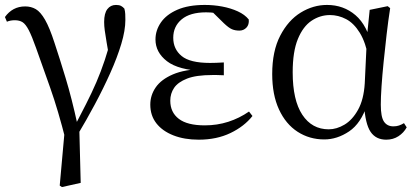

<svg xmlns="http://www.w3.org/2000/svg" viewBox="-20 -551 1689 778"><path d="M222 201 245 -55 247 20Q216 -103 183.5 -195Q151 -287 126 -357Q109 -405 96.5 -429Q84 -453 71.5 -461Q59 -469 40 -469Q22 -469 8 -463L0 -482Q15 -503 35.5 -514Q56 -525 82 -525Q106 -525 125 -514Q144 -503 162.5 -471Q181 -439 201 -377Q221 -317 246 -234.5Q271 -152 294 -46L301 -44L307 190L231 207ZM294 -4 277 -29Q305 -83 328.5 -129Q352 -175 370.5 -218Q389 -261 404.5 -307.5Q420 -354 434 -409L426 -298Q417 -350 412 -379.5Q407 -409 404.5 -427.5Q402 -446 402 -462Q402 -497 415 -514Q428 -531 450 -531Q463 -531 470.5 -527Q478 -523 484 -516Q487 -505 487.5 -494Q488 -483 488 -470Q488 -428 471.5 -373Q455 -318 427 -255.5Q399 -193 364.5 -128.5Q330 -64 294 -4Z M785 15Q727 15 682.5 -2.5Q638 -20 613.5 -51.5Q589 -83 589 -127Q589 -165 611 -197Q633 -229 680.5 -249.5Q728 -270 806 -272V-263Q703 -267 656.5 -303Q610 -339 610 -391Q610 -428 632 -460Q654 -492 698.5 -511.5Q743 -531 810 -531Q846 -531 880.5 -524.5Q915 -518 943.5 -505Q972 -492 988 -472Q990 -451 978.5 -439Q967 -427 950 -427Q933 -427 920 -432.5Q907 -438 887 -457L830 -513L886 -511L895 -492Q869 -496 851.5 -498.5Q834 -501 815 -501Q750 -501 716 -472.5Q682 -444 682 -398Q682 -352 716 -324Q750 -296 831 -296Q843 -296 856 -296.5Q869 -297 887 -298V-246Q868 -247 858.5 -247Q849 -247 841 -247Q775 -247 738 -232.5Q701 -218 685.5 -195Q670 -172 670 -143Q670 -96 704.5 -69.5Q739 -43 810 -43Q860 -43 905 -57.5Q950 -72 989 -99L1003 -81Q970 -39 914 -12Q858 15 785 15Z M1294 14Q1234 14 1186 -17Q1138 -48 1110.5 -107.5Q1083 -167 1083 -251Q1083 -344 1115.5 -406.5Q1148 -469 1198.5 -500Q1249 -531 1305 -531Q1372 -531 1420.5 -489.5Q1469 -448 1489 -358H1496L1474 -313Q1462 -379 1438 -418Q1414 -457 1382.5 -473.5Q1351 -490 1317 -490Q1277 -490 1242.5 -467Q1208 -444 1187 -393Q1166 -342 1166 -258Q1166 -145 1205 -86Q1244 -27 1312 -27Q1344 -27 1376 -46Q1408 -65 1431 -106.5Q1454 -148 1458 -213L1467 -403L1478 -511L1551 -526L1561 -518Q1553 -467 1546.5 -410.5Q1540 -354 1534.5 -300Q1529 -246 1526 -201Q1523 -156 1523 -127Q1523 -77 1536 -58Q1549 -39 1574 -39Q1587 -39 1597 -42.5Q1607 -46 1617 -52L1628 -35Q1616 -13 1594.5 1Q1573 15 1545 15Q1503 15 1481.5 -17Q1460 -49 1455 -128H1468Q1443 -51 1394.5 -18.5Q1346 14 1294 14Z"/></svg>

Font: Noto Serif JP
Style: Regular
Weight: 400
Designer: Ryoko NISHIZUKA  (kana & ideographs); Frank Grießhammer (Latin, Greek & Cyrillic); Wenlong ZHANG  (bopomofo); Sandoll Co
Foundry: Adobe
Version: Version 2.003-H1;hotconv 1.1.1;makeotfexe 2.6.0